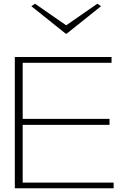

<svg xmlns="http://www.w3.org/2000/svg" viewBox="-20 -1004 673 1024"><path d="M59 0V-700H575V-669H101V-370H564V-338H101V-30H586V0ZM167 -984 333 -869 499 -984 519 -971 335 -824H331L147 -971Z"/></svg>

Font: Panamera Light
Style: Regular
Weight: 300
Designer: Bastien Sozeau
Foundry: NBR — Bastien Sozeau
Version: Version 3.002; ttfautohint (v1.8.4.7-5d5b);gftools[0.9.33]